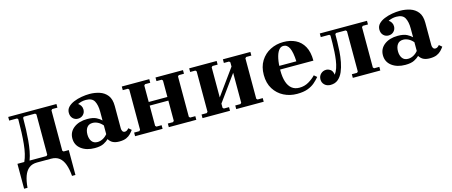

<svg xmlns="http://www.w3.org/2000/svg" viewBox="-44 -1036 4213 1788"><g transform="rotate(-15 2062.5 -142.5)"><path d="M516 -444H466L456 -434V-45L466 -35H516V205H483Q478 140 461.5 94Q445 48 414.5 24Q384 0 336 0H201Q153 0 122.5 24Q92 48 75.5 94Q59 140 54 205H21V-35H87Q102 -67 111.5 -107.5Q121 -148 126 -198Q131 -248 133.5 -307Q136 -366 136 -435L127 -444H51V-479H516ZM301 -35 311 -45V-434L301 -444H192L183 -435Q183 -378 181 -323.5Q179 -269 174.5 -218Q170 -167 161.5 -121Q153 -75 138 -35Z M992 10Q958 10 933.5 -1Q909 -12 891 -40V-305Q891 -368 870.5 -406.5Q850 -445 790 -445Q768 -445 749 -440.5Q730 -436 711 -427Q727 -417 736.5 -401Q746 -385 746 -365Q746 -335 726 -315Q706 -295 676 -295Q646 -295 626 -315.5Q606 -336 606 -370Q606 -402 627.5 -424.5Q649 -447 684 -461.5Q719 -476 759.5 -483Q800 -490 837 -490Q888 -490 933.5 -475Q979 -460 1007.5 -423.5Q1036 -387 1036 -320V-104Q1036 -90 1043 -77.5Q1050 -65 1066 -65Q1077 -65 1086.5 -71.5Q1096 -78 1104 -88L1131 -65Q1119 -48 1102.5 -30.5Q1086 -13 1060 -1.5Q1034 10 992 10ZM756 10Q677 10 626.5 -28Q576 -66 576 -130Q576 -193 626 -231.5Q676 -270 756 -270Q812 -270 843.5 -253.5Q875 -237 891 -220V-172Q870 -197 845 -209.5Q820 -222 795 -222Q758 -222 739.5 -196.5Q721 -171 721 -130Q721 -90 739.5 -64Q758 -38 795 -38Q820 -38 845 -50.5Q870 -63 891 -88V-40Q875 -23 843.5 -6.5Q812 10 756 10Z M1471 0V-35H1521L1531 -45V-434L1521 -444H1471V-479H1736V-444H1686L1676 -434V-45L1686 -35H1736V0ZM1146 0V-35H1196L1206 -45V-434L1196 -444H1146V-479H1411V-444H1361L1351 -434V-45L1361 -35H1411V0ZM1271 -240V-275H1597V-240Z M2001 -45 2011 -35H2061V0H1796V-35H1846L1856 -45V-435L1846 -445H1796V-480H2061V-445H2011L2001 -435ZM2326 -45 2336 -35H2386V0H2121V-35H2171L2181 -45V-435L2171 -445H2121V-480H2386V-445H2336L2326 -435ZM2181 -334 2001 -85V-145L2181 -394Z M2706 10Q2637 10 2579 -19.5Q2521 -49 2486 -105Q2451 -161 2451 -240Q2451 -319 2486 -375Q2521 -431 2579 -460.5Q2637 -490 2706 -490Q2771 -490 2822 -465Q2873 -440 2902.5 -387Q2932 -334 2932 -250H2576V-285H2777Q2773 -372 2753.5 -413.5Q2734 -455 2696 -455Q2669 -455 2650 -428.5Q2631 -402 2621 -353.5Q2611 -305 2611 -240Q2611 -176 2625.5 -131.5Q2640 -87 2669 -63.5Q2698 -40 2742 -40Q2792 -40 2832.5 -64Q2873 -88 2900 -117L2927 -94Q2906 -69 2878.5 -45Q2851 -21 2810 -5.5Q2769 10 2706 10Z M3460 -444 3450 -434V-45L3460 -35H3510V0H3245V-35H3295L3305 -45V-434L3295 -444H3202L3193 -435Q3193 -407 3192.5 -363Q3192 -319 3188.5 -269Q3185 -219 3175.5 -169.5Q3166 -120 3148.5 -79.5Q3131 -39 3102 -14.5Q3073 10 3029 10Q2994 10 2972 -11Q2950 -32 2950 -63Q2950 -95 2971.5 -116Q2993 -137 3024 -137Q3044 -137 3064.5 -123Q3085 -109 3090 -72Q3107 -94 3118 -126.5Q3129 -159 3134.5 -198Q3140 -237 3142.5 -278Q3145 -319 3145.5 -359.5Q3146 -400 3146 -435L3137 -444H3055V-479H3510V-444Z M3986 10Q3952 10 3927.5 -1Q3903 -12 3885 -40V-305Q3885 -368 3864.5 -406.5Q3844 -445 3784 -445Q3762 -445 3743 -440.5Q3724 -436 3705 -427Q3721 -417 3730.5 -401Q3740 -385 3740 -365Q3740 -335 3720 -315Q3700 -295 3670 -295Q3640 -295 3620 -315.5Q3600 -336 3600 -370Q3600 -402 3621.5 -424.5Q3643 -447 3678 -461.5Q3713 -476 3753.5 -483Q3794 -490 3831 -490Q3882 -490 3927.5 -475Q3973 -460 4001.5 -423.5Q4030 -387 4030 -320V-104Q4030 -90 4037 -77.5Q4044 -65 4060 -65Q4071 -65 4080.5 -71.5Q4090 -78 4098 -88L4125 -65Q4113 -48 4096.5 -30.5Q4080 -13 4054 -1.5Q4028 10 3986 10ZM3750 10Q3671 10 3620.5 -28Q3570 -66 3570 -130Q3570 -193 3620 -231.5Q3670 -270 3750 -270Q3806 -270 3837.5 -253.5Q3869 -237 3885 -220V-172Q3864 -197 3839 -209.5Q3814 -222 3789 -222Q3752 -222 3733.5 -196.5Q3715 -171 3715 -130Q3715 -90 3733.5 -64Q3752 -38 3789 -38Q3814 -38 3839 -50.5Q3864 -63 3885 -88V-40Q3869 -23 3837.5 -6.5Q3806 10 3750 10Z"/></g></svg>

Font: Brygada 1918
Style: Regular
Weight: 400
Designer: Mateusz Machalski | Borys Kosmynka | Przemek Hoffer
Foundry: NIEPODLEGLA 2018
Version: Version 3.006